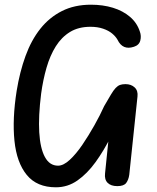

<svg xmlns="http://www.w3.org/2000/svg" viewBox="-20 -792 670 817"><path d="M218 5Q137 5 94 -47.5Q51 -100 41.5 -193Q32 -286 51 -406Q64 -486 88.5 -553.5Q113 -621 151.5 -669.5Q190 -718 243.5 -745Q297 -772 367 -772Q418 -772 460.5 -759Q503 -746 533 -720.5Q563 -695 575 -658Q582 -639 577 -619.5Q572 -600 550 -593Q526 -585 508.5 -592.5Q491 -600 480 -623Q472 -637 457 -649.5Q442 -662 418.5 -670Q395 -678 365 -678Q314 -678 278 -656Q242 -634 217.5 -595Q193 -556 178 -504Q163 -452 155 -393Q143 -297 147 -229Q151 -161 171 -124Q191 -87 227 -87Q250 -87 277 -112Q304 -137 330.5 -176Q357 -215 381.5 -258.5Q406 -302 423 -340Q441 -371 452 -389.5Q463 -408 472 -417.5Q481 -427 490.5 -430.5Q500 -434 514 -434L512 -340Q484 -275 453 -213Q422 -151 386.5 -102Q351 -53 309.5 -24Q268 5 218 5ZM479 0Q452 0 438 -14Q424 -28 427 -54L461 -387L514 -434Q538 -434 553 -420Q568 -406 565 -381L530 -48Q527 -27 517 -13.5Q507 0 479 0Z"/></svg>

Font: Edu NSW ACT Foundation SemiBold
Style: Regular
Weight: 600
Version: Version 1.003